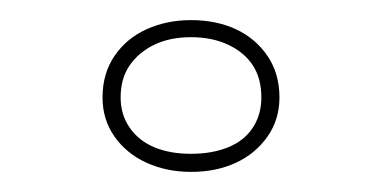

<svg xmlns="http://www.w3.org/2000/svg" viewBox="-20 -376 380 191"><path d="M170 -356Q195 -356 214.5 -347Q234 -338 246 -320.5Q258 -303 258 -279Q258 -257 246 -240Q234 -223 214.5 -214Q195 -205 170 -205Q146 -205 126 -214Q106 -223 94 -240Q82 -257 82 -279Q82 -303 94 -320.5Q106 -338 126 -347Q146 -356 170 -356ZM170 -223Q191 -223 207 -229.5Q223 -236 231.5 -249Q240 -262 240 -279Q240 -298 231.5 -311Q223 -324 207 -331.5Q191 -339 170 -339Q149 -339 133.5 -331.5Q118 -324 109 -311Q100 -298 100 -279Q100 -262 109 -249Q118 -236 133.5 -229.5Q149 -223 170 -223Z"/></svg>

Font: Kalnia Glaze Thin SemiBold
Style: Regular
Weight: 600
Version: Version 1.110